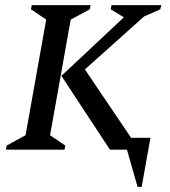

<svg xmlns="http://www.w3.org/2000/svg" viewBox="-20 -580 657 744"><path d="M3 0 6 -16 79 -56 159 -504 100 -544 103 -560H331L328 -544L254 -504L174 -56L233 -16L230 0ZM406 0 218 -286 460 -513 409 -544 412 -560H605L601 -544L538 -516L309 -311L488 -46H563L529 144H513L472 0Z"/></svg>

Font: Spectral SC Medium
Style: Italic
Weight: 500
Italic angle: -10°
Designer: Jean-Baptiste Levee
Foundry: Production Type
Version: Version 2.001